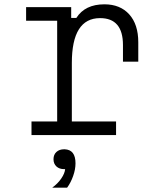

<svg xmlns="http://www.w3.org/2000/svg" viewBox="-20 -626 740 890"><path d="M101 -593H310V-543H334Q374 -606 464 -606Q537 -606 579 -559.5Q621 -513 621 -430V-340H550V-417Q550 -542 444 -542Q313 -542 313 -334V-63H518V0H126V-63H245V-530H101ZM222 244Q248 225 264 201.5Q280 178 282 158H277Q255 158 241.5 145.5Q228 133 228 112Q228 91 241.5 78.5Q255 66 277 66Q277 66 278 66Q279 66 280 66Q330 68 330 131Q330 159 319 190Q308 221 291 244Z"/></svg>

Font: Martian Mono ExtraLight
Style: Regular
Weight: 200
Monospace: yes
Designer: Roman Shamin
Foundry: Evil Martians
Version: Version 1.000; ttfautohint (v1.8.4.7-5d5b)